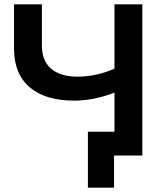

<svg xmlns="http://www.w3.org/2000/svg" viewBox="-20 -720 777 889"><path d="M324 -254C382 -254 445 -266 510 -291V-110H387V149H508V0H639V-700H510V-402C455 -378 397 -365 339 -365C233 -365 174 -416 174 -507V-700H45V-493C45 -339 145 -254 324 -254Z"/></svg>

Font: Chess Sans SemiBold
Style: Regular
Weight: 600
Designer: Wolf Bōese
Foundry: Wolf Bōese
Version: Version 7.223;Glyphs 3.3 (3306)